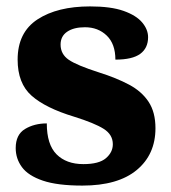

<svg xmlns="http://www.w3.org/2000/svg" viewBox="-20 -569 532 599"><path d="M237 10Q159 10 113.5 -5.5Q68 -21 48.5 -47.5Q29 -74 29 -107Q29 -149 58 -166.5Q87 -184 126 -184Q126 -118 156.5 -87.5Q187 -57 240 -57Q289 -57 310.5 -75.5Q332 -94 332 -119Q332 -149 303.5 -167Q275 -185 211 -205Q122 -232 78.5 -270.5Q35 -309 35 -383Q35 -468 97 -508.5Q159 -549 261 -549Q326 -549 365.5 -535Q405 -521 423.5 -499Q442 -477 442 -453Q442 -419 417.5 -401Q393 -383 340 -383Q340 -432 313 -458Q286 -484 245 -484Q210 -484 189.5 -470Q169 -456 169 -430Q169 -400 194.5 -382.5Q220 -365 289 -343Q343 -326 382.5 -305Q422 -284 443.5 -251.5Q465 -219 465 -169Q465 -87 406.5 -38.5Q348 10 237 10Z"/></svg>

Font: Noto Serif Georgian ExtraBold
Style: Regular
Weight: 800
Designer: Monotype Design Team, Akaki Razmadze
Foundry: Google LLC
Version: Version 2.003; ttfautohint (v1.8.4.7-5d5b)